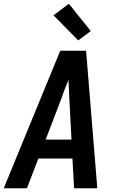

<svg xmlns="http://www.w3.org/2000/svg" viewBox="-26 -1006 646 1026"><path d="M-6 0 296 -735H434L494 0H370L361 -159H179L118 0ZM356 -260 344 -490Q343 -512 342 -534.5Q341 -557 340 -579Q331 -557 322 -534.5Q313 -512 306 -490L218 -260ZM392 -790 260 -924 342 -986 459 -840Z"/></svg>

Font: Iosevka Extended Oblique
Style: Bold
Weight: 700
Width: 7
Italic angle: -9°
Monospace: yes
Designer: Belleve Invis
Foundry: Belleve Invis
Version: Version 32.5.0; ttfautohint (v1.8.4)